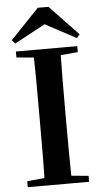

<svg xmlns="http://www.w3.org/2000/svg" viewBox="-63 -1005 552 1044"><g transform="rotate(-5 213.0 -483.5)"><path d="M242.7 -967 398.3 -803.8 382.3 -784.1 173.3 -896.1H253.7L45.3 -784.1L28.7 -803.8L184.3 -967ZM45.1 0V-32.6L198.2 -47.3H226L380.1 -32.6V0ZM138.6 0Q141.4 -85.2 141.7 -171.8Q142.1 -258.5 142.1 -346.1V-393.6Q142.1 -481.3 141.7 -567.7Q141.4 -654.1 138.6 -740.5H287Q285.3 -655.6 284.8 -568.4Q284.3 -481.3 284.3 -393.6V-346.9Q284.3 -259.9 284.8 -173.3Q285.3 -86.6 287 0ZM45.1 -707.9V-740.5H380.1V-707.9L226 -694.2H198.2Z"/></g></svg>

Font: Noto Serif HK ExtraLight
Style: Regular
Weight: 200
Designer: Ryoko NISHIZUKA 西塚涼子 (kana & ideographs); Frank Grießhammer (Latin, Greek & Cyrillic); Wenlong ZHANG 张文龙 (bopomofo); San
Foundry: Adobe
Version: Version 2.002-H1;hotconv 1.1.0;makeotfexe 2.6.0